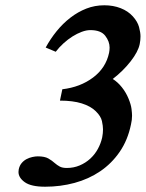

<svg xmlns="http://www.w3.org/2000/svg" viewBox="-20 -692 552 727"><path d="M216 -354Q284 -362 332.5 -398.5Q381 -435 393 -492Q395 -502 395 -512Q395 -535 378.5 -556.5Q362 -578 322 -578Q307 -578 289.5 -571.5Q272 -565 254.5 -554Q237 -543 220.5 -528Q204 -513 191 -496L153 -512Q171 -545 194.5 -574Q218 -603 246.5 -625Q275 -647 307 -659.5Q339 -672 375 -672Q409 -672 437 -661Q465 -650 483 -630Q501 -610 506.5 -589.5Q512 -569 512 -554Q512 -540 509 -525Q503 -496 474.5 -459.5Q446 -423 407 -393Q426 -381 441.5 -361.5Q457 -342 466.5 -319Q476 -296 478 -279.5Q480 -263 480 -254Q480 -238 476 -221Q464 -162 433.5 -117.5Q403 -73 359.5 -43.5Q316 -14 262.5 0.5Q209 15 151 15Q98 15 74 -2Q50 -19 50 -41Q50 -46 51 -51Q54 -65 62 -74.5Q70 -84 80.5 -89.5Q91 -95 102.5 -97.5Q114 -100 123 -100Q149 -100 163 -92Q177 -84 188 -74Q196 -67 206 -61.5Q216 -56 233 -56Q259 -56 281.5 -65.5Q304 -75 321.5 -91Q339 -107 350.5 -128Q362 -149 367 -172Q370 -188 370 -202Q370 -215 366 -233.5Q362 -252 342.5 -271Q323 -290 289.5 -300.5Q256 -311 207 -311Z"/></svg>

Font: New Athena Unicode
Style: Bold Italic
Weight: 700
Designer: J. Rusten 1997; rev. by R. Hancock 2001, 2002, rev. by D. Mastronarde 2002-2021
Foundry: Society for Classical Studies (formerly American Philological Association)
Version: Version 5.008